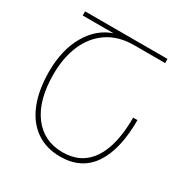

<svg xmlns="http://www.w3.org/2000/svg" viewBox="-165 -854 976 1005"><g transform="rotate(30 323.0 -352.0)"><path d="M59 -347Q59 -478 111 -568.5Q163 -659 251 -689H65V-714H563V-689H376Q282 -689 217 -645Q152 -601 119 -524Q86 -447 86 -347Q86 -190 151.5 -103Q217 -16 331 -16Q444 -16 502.5 -103.5Q561 -191 561 -358H587Q587 -181 523 -85.5Q459 10 331 10Q246 10 184.5 -33Q123 -76 91 -156.5Q59 -237 59 -347Z"/></g></svg>

Font: Noto Sans Georgian Thin Narrow
Style: Regular
Weight: 250
Width: 4
Designer: Monotype Design team
Foundry: Monotype Imaging Inc.
Version: Version 1.000